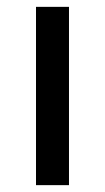

<svg xmlns="http://www.w3.org/2000/svg" viewBox="-20 -540 306 560"><path d="M181.2 -520V0H85V-520Z"/></svg>

Font: Aldrich [RUS by Daymarius]
Style: Regular
Weight: 400
Designer: Matthew Desmond
Foundry: Matthew Desmond
Version: Version 1.002 August 24, 2018